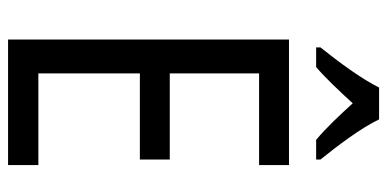

<svg xmlns="http://www.w3.org/2000/svg" viewBox="-268 -716 983 488"><g transform="rotate(90 224.0 -471.5)"><path d="M283 -943H202C181 -900 137 -840 100 -794V-783H150C177 -806 210 -841 242 -876C274 -841 305 -808 335 -783H385V-794C351 -836 304 -898 283 -943ZM399 0V-77H166V-335H385V-411H166V-638H399V-714H80V0Z"/></g></svg>

Font: Noto Sans Devanagari UI Condensed
Style: Regular
Weight: 400
Width: 3
Designer: Jelle Bosma - Monotype Design Team
Foundry: Monotype Imaging Inc.
Version: Version 2.004